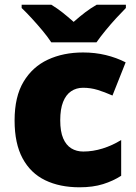

<svg xmlns="http://www.w3.org/2000/svg" viewBox="-20 -786 579 816"><path d="M318 10Q234 10 172 -20Q110 -50 76 -113Q42 -176 42 -274Q42 -375 80 -438.5Q118 -502 183.5 -532.5Q249 -563 333 -563Q384 -563 429.5 -552Q475 -541 514 -521L458 -380Q424 -395 394.5 -404Q365 -413 333 -413Q304 -413 282 -398Q260 -383 248 -352.5Q236 -322 236 -275Q236 -227 248.5 -198Q261 -169 283 -155.5Q305 -142 334 -142Q375 -142 416.5 -155Q458 -168 495 -191V-39Q461 -17 418 -3.5Q375 10 318 10ZM198 -606Q183 -629 160.5 -656Q138 -683 114.5 -708.5Q91 -734 72 -752V-766H198Q224 -750 245.5 -733Q267 -716 293 -693Q319 -716 342 -733.5Q365 -751 391 -766H515V-752Q498 -735 474.5 -709.5Q451 -684 428.5 -656.5Q406 -629 390 -606Z"/></svg>

Font: Noto Sans Khmer Black
Style: Regular
Weight: 900
Version: Version 2.003